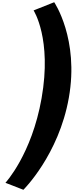

<svg xmlns="http://www.w3.org/2000/svg" viewBox="-20 -1322 664 1732"><path d="M191 390C191 390 510 76 601 -440C695 -971 469 -1302 469 -1302L283 -1228C283 -1228 450 -972 355 -435C266 72 29 327 29 327Z"/></svg>

Font: Hussar Dziwak
Style: Kur
Weight: 400
Version: Version 1.022